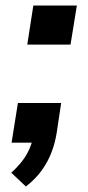

<svg xmlns="http://www.w3.org/2000/svg" viewBox="-20 -518 321 697"><path d="M74 159 21 109Q43 89 59.5 68Q76 47 86.5 23Q97 -1 102 -25L127 0H22L45 -144H202L186 -37Q180 1 167 35Q154 69 131.5 100.5Q109 132 74 159ZM79 -356 101 -498H259L236 -356Z"/></svg>

Font: Nunito Sans 8pt
Style: Bold Italic
Weight: 700
Italic angle: -9°
Version: Version 3.101;gftools[0.9.27]